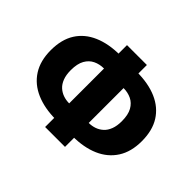

<svg xmlns="http://www.w3.org/2000/svg" viewBox="-160 -990 1270 1270"><g transform="rotate(45 475.0 -355.0)"><path d="M382 28V-87L426 -57H398Q292 -57 213.5 -91Q135 -125 92 -192Q49 -259 49 -358Q49 -458 91 -524.5Q133 -591 211.5 -625Q290 -659 398 -659H426L382 -629V-738H568V-629L525 -659H552Q661 -659 739 -625Q817 -591 859 -524.5Q901 -458 901 -358Q901 -259 858 -192Q815 -125 737 -91Q659 -57 552 -57H525L568 -87V28ZM384 -165V-551L419 -521H383Q343 -521 309.5 -505Q276 -489 256 -453.5Q236 -418 236 -358Q236 -314 248 -282.5Q260 -251 281 -232Q302 -213 328.5 -204Q355 -195 383 -195H419ZM567 -165 531 -195H567Q596 -195 622 -204Q648 -213 669 -232Q690 -251 702 -282.5Q714 -314 714 -358Q714 -418 694 -453.5Q674 -489 640.5 -505Q607 -521 567 -521H531L567 -551Z"/></g></svg>

Font: Nunito Sans 11pt Black
Style: Regular
Weight: 900
Version: Version 3.101;gftools[0.9.27]